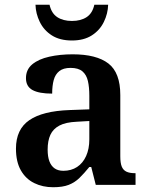

<svg xmlns="http://www.w3.org/2000/svg" viewBox="-20 -776 626 806"><path d="M203 10Q159 10 123.5 -7.5Q88 -25 67.5 -61Q47 -97 47 -152Q47 -233 103 -271.5Q159 -310 272 -314L355 -317V-374Q355 -410 349 -436Q343 -462 326 -476.5Q309 -491 276 -491Q246 -491 229 -477.5Q212 -464 205.5 -440Q199 -416 199 -383Q144 -383 116.5 -398Q89 -413 89 -448Q89 -484 115.5 -506Q142 -528 187 -538Q232 -548 285 -548Q385 -548 435 -509.5Q485 -471 485 -377V-120Q485 -92 491 -77Q497 -62 510.5 -55.5Q524 -49 546 -49H549V0H382L363 -75H355Q333 -48 313.5 -29Q294 -10 268.5 0Q243 10 203 10ZM246 -59Q279 -59 303.5 -75Q328 -91 341.5 -121Q355 -151 355 -191V-268L303 -265Q256 -263 229.5 -249Q203 -235 191.5 -210Q180 -185 180 -148Q180 -118 187.5 -98.5Q195 -79 209.5 -69Q224 -59 246 -59ZM282 -606Q231 -606 197.5 -627.5Q164 -649 147 -684Q130 -719 129 -756H188Q196 -720 220.5 -704Q245 -688 282 -688Q319 -688 343.5 -704Q368 -720 376 -756H434Q433 -719 416 -684Q399 -649 365.5 -627.5Q332 -606 282 -606Z"/></svg>

Font: Noto Serif Hebrew SemiBold
Style: Regular
Weight: 600
Version: Version 2.003